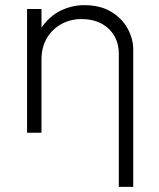

<svg xmlns="http://www.w3.org/2000/svg" viewBox="-20 -515 617 745"><path d="M441 210V-306Q441 -366 401.5 -403.5Q362 -441 296 -441Q253 -441 217.8 -421.5Q182.5 -402 161.8 -366.8Q141 -331.5 141 -285V0H85V-480H141V-408Q174 -454.5 217.5 -474.8Q261 -495 306 -495Q369.5 -495 412 -469Q454.5 -443 475.8 -403.2Q497 -363.5 497 -323V210Z"/></svg>

Font: Geologica Roman Thin
Style: Regular
Weight: 250
Designer: Sindre Bremnes, Frode Helland
Foundry: Monokrom Skriftforlag AS
Version: Version 1.010;gftools[0.9.28]